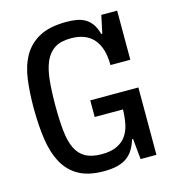

<svg xmlns="http://www.w3.org/2000/svg" viewBox="-110 -823 837 925"><g transform="rotate(-15 308.5 -360.0)"><path d="M319 -336H559V0H480L470 -103H465Q457 -76 444.5 -55Q432 -34 412.5 -19Q393 -4 364 3.5Q335 11 295 11Q219 11 170.5 -16Q122 -43 94.5 -93Q67 -143 56.5 -213.5Q46 -284 46 -372Q46 -447 54.5 -512Q63 -577 90.5 -626Q118 -675 169.5 -703Q221 -731 306 -731Q330 -731 353 -727.5Q376 -724 395.5 -713.5Q415 -703 429.5 -683.5Q444 -664 453 -631H458L477 -720H556V-475H457Q457 -560 419 -604.5Q381 -649 305 -649Q255 -649 224.5 -629.5Q194 -610 177.5 -572.5Q161 -535 155.5 -480Q150 -425 150 -354Q150 -283 155.5 -229.5Q161 -176 177.5 -141Q194 -106 225 -88.5Q256 -71 306 -71Q351 -71 380.5 -84.5Q410 -98 427.5 -122Q445 -146 452 -179.5Q459 -213 460 -253H319Z"/></g></svg>

Font: Hermeneus One
Style: Regular
Weight: 400
Designer: Rodrigo Fuenzalida, Pablo Impallari
Foundry: Pablo Impallari, Rodrigo Fuenzalida
Version: Version 1.002; ttfautohint (v0.93) -l 8 -r 50 -G 200 -x 14 -